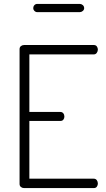

<svg xmlns="http://www.w3.org/2000/svg" viewBox="-20 -961 543 981"><path d="M103 0Q94 0 87 -5.5Q80 -11 80 -21V-710Q80 -720 87 -725.5Q94 -731 103 -731H459Q470 -731 475 -723.5Q480 -716 480 -708Q480 -699 474.5 -691Q469 -683 459 -683H130V-389H288Q298 -389 303.5 -382Q309 -375 309 -365Q309 -357 304 -350Q299 -343 288 -343H130V-48H459Q469 -48 474.5 -40.5Q480 -33 480 -23Q480 -15 475 -7.5Q470 0 459 0ZM170 -899Q162 -899 156 -905Q150 -911 150 -919Q150 -929 156 -935Q162 -941 170 -941H388Q396 -941 403 -935Q410 -929 410 -919Q410 -911 403 -905Q396 -899 388 -899Z"/></svg>

Font: Dosis Light
Style: Regular
Weight: 300
Designer: EdgarTolentino, PabloImpallari, IginoMarini
Foundry: EdgarTolentino, PabloImpallari, IginoMarini
Version: Version 3.001; ttfautohint (v1.8.2)